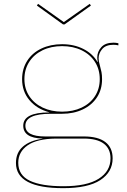

<svg xmlns="http://www.w3.org/2000/svg" viewBox="-20 -763 660 999"><path d="M596 -538V-527Q583 -530 570 -530Q531 -530 512 -508Q493 -486 493 -459Q493 -444 500 -421Q505 -403 508 -388Q511 -373 511 -351Q511 -297 484.5 -256.5Q458 -216 410.5 -193.5Q363 -171 303 -171H245Q112 -171 112 -109Q112 -53 215 -53H416Q490 -53 528 -24Q566 5 566 61Q566 132 502 174Q438 216 309 216Q63 216 63 85Q63 31 99.5 -0.5Q136 -32 201 -41V-42Q101 -45 101 -109Q101 -178 236 -178V-179Q172 -196 133.5 -241.5Q95 -287 95 -351Q95 -405 121.5 -446.5Q148 -488 195.5 -510.5Q243 -533 303 -533Q365 -533 413.5 -508.5Q462 -484 487 -441L489 -442Q486 -453 486 -464Q486 -494 507 -517.5Q528 -541 571 -541Q583 -541 596 -538ZM499 -351Q499 -402 474 -441Q449 -480 404.5 -501.5Q360 -523 303 -523Q246 -523 201.5 -501.5Q157 -480 132 -441Q107 -402 107 -351Q107 -301 132.5 -262.5Q158 -224 202.5 -203Q247 -182 303 -182Q360 -182 404.5 -203Q449 -224 474 -262.5Q499 -301 499 -351ZM271 -42Q173 -41 124 -7Q75 27 75 84Q75 149 135.5 177.5Q196 206 310 206Q432 206 493.5 167Q555 128 555 61Q555 11 520 -15.5Q485 -42 416 -42ZM308 -636 172 -734 178 -743 312 -648 447 -743 453 -734 316 -636Z"/></svg>

Font: Hepta Slab Thin
Style: Regular
Weight: 250
Designer: Michael LaGattuta
Foundry: Michael LaGattuta
Version: Version 1.100; ttfautohint (v1.8) -l 8 -r 50 -G 200 -x 14 -D